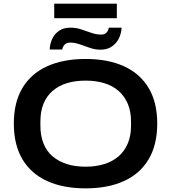

<svg xmlns="http://www.w3.org/2000/svg" viewBox="-20 -1023 940 1055"><path d="M450 12Q328 12 239.5 -28Q151 -68 103.5 -147.5Q56 -227 56 -344Q56 -461 103.5 -540Q151 -619 239.5 -659Q328 -699 450 -699Q573 -699 661 -659Q749 -619 796.5 -540Q844 -461 844 -344Q844 -227 796.5 -147.5Q749 -68 661 -28Q573 12 450 12ZM450 -107Q507 -107 553 -121.5Q599 -136 631.5 -164Q664 -192 682 -234.5Q700 -277 700 -332V-355Q700 -411 682 -453Q664 -495 631.5 -523.5Q599 -552 553 -566Q507 -580 450 -580Q393 -580 347.5 -566Q302 -552 269 -523.5Q236 -495 219 -453Q202 -411 202 -355V-332Q202 -277 219 -234.5Q236 -192 269 -164Q302 -136 347.5 -121.5Q393 -107 450 -107ZM253 -751Q254 -781 266.5 -808.5Q279 -836 304 -853.5Q329 -871 367 -871Q398 -871 426.5 -861.5Q455 -852 482 -842.5Q509 -833 536 -833Q554 -833 564.5 -843Q575 -853 578 -871H648Q647 -841 634 -813.5Q621 -786 595.5 -768Q570 -750 532 -750Q503 -750 474 -760Q445 -770 418 -779.5Q391 -789 365 -789Q347 -789 336 -778.5Q325 -768 322 -751ZM278 -923V-1003H622V-923Z"/></svg>

Font: Archivo SemiExpanded SemiBold
Style: Regular
Weight: 600
Width: 6
Designer: Hector Gatti
Foundry: Omnibus-Type
Version: Version 2.001